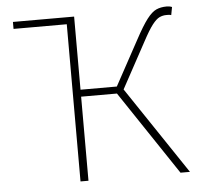

<svg xmlns="http://www.w3.org/2000/svg" viewBox="-49 -719 793 769"><g transform="rotate(-5 347.0 -334.0)"><path d="M276 -660 244 -632H30V-660ZM244 0V-660H276V-366H422L520 -546Q549 -600 569 -626Q589 -652 607 -660Q625 -668 648 -668Q654 -668 660 -667Q666 -666 670 -664L664 -632Q658 -634 653.5 -634Q649 -634 644 -634Q630 -634 617 -628Q604 -622 588 -601.5Q572 -581 548 -536L448 -352L684 0H646L420 -338H276V0Z"/></g></svg>

Font: Source Sans 3 Variable
Style: Regular
Weight: 200
Designer: Paul D. Hunt
Foundry: Adobe Systems Incorporated
Version: Version 3.026